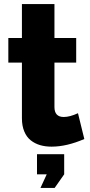

<svg xmlns="http://www.w3.org/2000/svg" viewBox="-20 -712 442 945"><path d="M395 -27.8Q308.1 9.8 233.9 9.8Q202.6 9.8 177 2.2Q151.4 -5.4 131.1 -21.5Q110.8 -37.6 99.4 -65.2Q87.9 -92.8 87.9 -129.9V-403.8H21V-524.9H87.9V-691.9H248V-524.9H355V-403.8H248V-185.1Q248 -136.2 293.9 -136.2Q323.7 -136.2 363.8 -154.8ZM179.2 212.9 210 146H162.1V46.9H295.9V146L249 212.9Z"/></svg>

Font: Raleway-v4020 ExtraBold
Style: Regular
Weight: 800
Designer: Matt McInerney, Pablo Impallari, Rodrigo Fuenzalida
Foundry: Matt McInerney, Pablo Impallari, Rodrigo Fuenzalida
Version: Version 4.020;PS 004.020;hotconv 1.0.88;makeotf.lib2.5.64775